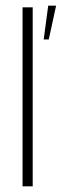

<svg xmlns="http://www.w3.org/2000/svg" viewBox="-20 -661 219 681"><path d="M60 0V-635H96V0ZM135 -521 151 -641H179L153 -521Z"/></svg>

Font: Alumni Sans Thin ExtraLight
Style: Regular
Weight: 250
Version: Version 1.018